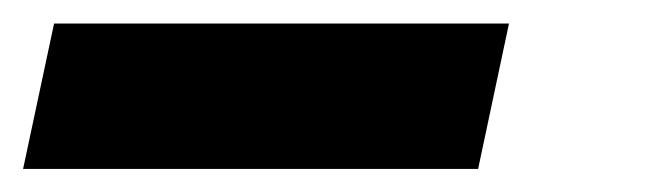

<svg xmlns="http://www.w3.org/2000/svg" viewBox="-57 -20 551 163"><path d="M-37.4 123.4 -11.1 0H375.1L348.9 123.4Z"/></svg>

Font: Mona Sans
Style: Italic
Weight: 200
Italic angle: -11.6951°
Designer: Deni Anggara
Foundry: GitHub
Version: Version 2.000